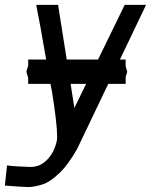

<svg xmlns="http://www.w3.org/2000/svg" viewBox="-25 -570 645 790"><path d="M100 117Q132 117 155.5 99Q179 81 192 55.8Q205 30.5 209 8Q210 3.5 210 -11Q210 -60 189.5 -189.5L182.5 -225H91V-249L83.5 -275L91 -300.5V-325H165L162.5 -338.5Q141 -465 124 -550H214L249.5 -325H378.5L488 -550H576L468.5 -325H492V-297L498.5 -275L492 -252.5V-225H420.5L292.5 42.5Q254 110.5 217 144.5Q180 178.5 153 187.8Q126 197 97.5 199.5Q86.5 200 48.5 197.5Q10.5 195 -5 193.5L4 110.5Q17.5 113 51.5 114.8Q85.5 116.5 100 117ZM281 -126 329.5 -225H265.5Z"/></svg>

Font: JuliaMono Italic
Style: Regular
Weight: 400
Italic angle: -9°
Monospace: yes
Designer: cormullion
Foundry: corm
Version: Version 0.049; ttfautohint (v1.8.4)